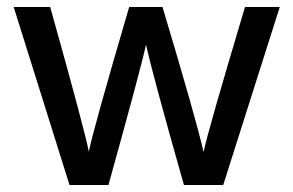

<svg xmlns="http://www.w3.org/2000/svg" viewBox="-20 -527 836 547"><path d="M178 0 19 -507H123Q222 -154 233 -95Q247 -163 348 -507H443Q540 -183 560 -94Q572 -153 678 -507H777L616 0H504Q414 -317 396 -400Q383 -338 289 0Z"/></svg>

Font: Hind Medium
Style: Regular
Weight: 500
Designer: Manushi Parikh, Satya Rajpurohit
Foundry: Indian Type Foundry
Version: Version 1.201;PS 1.0;hotconv 1.0.78;makeotf.lib2.5.61930; tt